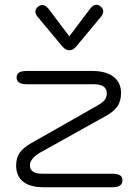

<svg xmlns="http://www.w3.org/2000/svg" viewBox="-20 -789 584 809"><path d="M48 -92Q48 -123 62.5 -144.5Q77 -166 110 -185L390 -344Q413 -357 421.5 -368.5Q430 -380 430 -396Q430 -434 375 -434H94Q50 -434 50 -462Q50 -477 60.5 -483.5Q71 -490 94 -490H369Q427 -490 458.5 -465.5Q490 -441 490 -397Q490 -364 475.5 -342Q461 -320 429 -302L149 -146Q128 -134 117 -120Q106 -106 106 -93Q106 -57 158 -57H453Q475 -57 485.5 -50.5Q496 -44 496 -29Q496 0 453 0H164Q107 0 77.5 -23.5Q48 -47 48 -92ZM243 -593 137 -720Q129 -731 129 -740Q129 -752 142 -762Q150 -768 158 -768Q172 -768 186 -750L272 -636L358 -750Q372 -769 386 -769Q395 -769 402 -763Q415 -754 415 -741Q415 -730 406 -719L301 -593Q288 -577 272 -577Q257 -577 243 -593Z"/></svg>

Font: Kodchasan Light
Style: Regular
Weight: 300
Version: Version 1.000; ttfautohint (v1.6)